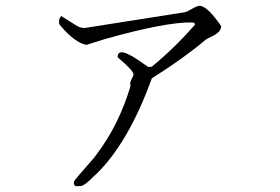

<svg xmlns="http://www.w3.org/2000/svg" viewBox="-20 -624 960 659"><path d="M739 -534Q739 -515 711 -501Q690 -491 685 -487Q612 -425 501 -355Q422 -136 311 -27Q307 -23 302 -19Q276 8 261 14Q258 15 239 15Q229 6 237 -6Q242 -13 292 -70Q303 -82 310 -92Q389 -196 428 -329Q424 -340 433 -355Q438 -363 438 -369Q438 -381 390 -422Q386 -425 384 -427Q382 -471 473 -405Q488 -395 489 -394L501 -395Q579 -459 649 -539Q649 -547 640 -547Q549 -549 337 -489Q302 -478 277 -470Q238 -477 190 -533Q188 -536 183 -542Q181 -560 190 -569L246 -534Q258 -528 269 -528Q274 -528 284 -530L614 -582Q621 -583 647 -598Q658 -604 665 -604Q688 -604 728 -550Q735 -541 739 -534Z"/></svg>

Font: cwTeXFangSong
Style: Medium
Weight: 500
Version: Version 1.17